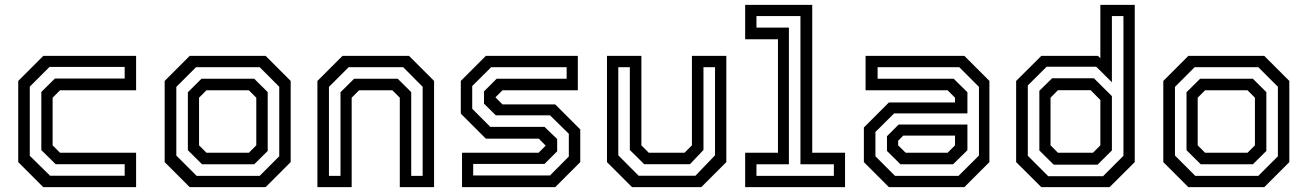

<svg xmlns="http://www.w3.org/2000/svg" viewBox="-20 -770 5380 790"><path d="M158 0 55 -103V-437L158 -540H540V-398.5H227L196.5 -368V-172L227 -141.5H540V0ZM186 -47H493V-94.5H209L150 -152.5V-391.5L206 -447H493V-494.5H183.5L102.5 -413.5V-129Z M760.5 0 657.5 -103V-437L760.5 -540H1073L1176 -437V-103L1073 0ZM789 -46.5H1048.5L1129 -127V-413L1048.5 -493.5H786.5L705.5 -412.5V-130ZM811.5 -94 753 -152V-390.5L809 -446H1026L1081.5 -391V-149L1026 -94ZM829.5 -141.5H1004L1034.5 -172V-368L1004 -398.5H829.5L799 -368V-172Z M1286 0V-437L1389 -540H1663L1766 -437V0H1625V-368L1594.5 -398.5H1457.5L1427 -368V0ZM1333.5 -46.5H1381V-390.5L1437 -446H1616.5L1672 -391V-46.5H1719V-413L1639 -493.5H1414.5L1333.5 -412.5Z M1881 0V-141.5H2196L2226.5 -172V-169.5L2197 -199.5H1979L1876 -302.5V-437L1979 -540H2357.5V-398.5H2047.5L2017 -368V-371L2047.5 -340.5H2264.5L2367.5 -237.5V-103L2264.5 0ZM1927 -48H2243L2320.5 -126V-219.5L2243 -295.5H2020L1971.5 -343.5V-394L2023.5 -446H2311.5V-493.5H2001L1923 -416V-322.5L1997.5 -248H2220.5L2272.5 -198V-147.5L2220.5 -95.5H1927Z M2580.5 0 2477.5 -103V-540H2619V-172L2649.5 -141.5H2796.5L2827 -172V-540H2968.5V-103L2865.5 0ZM2607.5 -47H2841.5L2922 -131V-493.5H2874.5V-153L2819 -94.5H2630.5L2571.5 -153V-493.5H2524V-131Z M3046 0V-141.5H3181V-608.5H3046V-750H3322V-141.5H3457V0ZM3092.5 -46.5H3411V-94H3273.5V-704H3092.5V-656.5H3226V-94H3092.5Z M3637.5 0 3534.5 -103V-245.5L3637.5 -348.5H3909.5V-368L3879 -398.5H3541.5V-540H3948L4051 -437V-103L3948 0ZM3685 -94 3629.5 -149V-209.5L3677.5 -257.5H3960.5V-152L3901.5 -94ZM3662.5 -46.5H3924L4008 -130V-412.5L3927 -493.5H3591V-446H3904L3960.5 -390.5V-303.5H3659L3582 -227V-127ZM3706.5 -141.5H3879L3909.5 -172V-212H3696.5L3675.5 -191V-172Z M4545.5 0H4264.5L4161 -103V-437L4264.5 -540H4497.5L4507.5 -530.5V-750H4649V-103ZM4496 -92.5H4315.5L4256.5 -151V-396.5L4309 -448H4481L4555 -374.5V-151ZM4477 -141.5 4507.5 -172V-358.5L4467.5 -399H4333L4302.5 -368V-172L4333 -141.5ZM4518.5 -45 4602.5 -129V-704H4555V-431.5L4490.5 -495.5H4286.5L4209 -418.5V-129L4293 -45Z M4869.5 0 4766.5 -103V-437L4869.5 -540H5182L5285 -437V-103L5182 0ZM4898 -46.5H5157.5L5238 -127V-413L5157.5 -493.5H4895.5L4814.5 -412.5V-130ZM4920.5 -94 4862 -152V-390.5L4918 -446H5135L5190.5 -391V-149L5135 -94ZM4938.5 -141.5H5113L5143.5 -172V-368L5113 -398.5H4938.5L4908 -368V-172Z"/></svg>

Font: Tourney Medium
Style: Regular
Weight: 500
Designer: Tyler Finck
Foundry: Etcetera Type Co
Version: Version 1.015